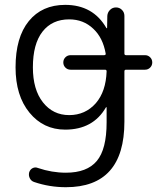

<svg xmlns="http://www.w3.org/2000/svg" viewBox="-20 -573 689 801"><path d="M274.4 -282.2Q261.7 -282.2 252.9 -291Q244.1 -299.8 244.1 -312.5Q244.1 -325.2 252.9 -334Q261.7 -342.8 274.4 -342.8H414.1Q421.9 -342.8 420.9 -349.6Q409.2 -416 369.1 -453.1Q328.1 -492.2 268.6 -492.2Q197.3 -492.2 157.2 -440.9Q117.2 -389.6 117.2 -292Q117.2 -199.2 159.2 -146Q201.2 -92.8 268.6 -92.8Q335.9 -92.8 379.9 -142.6Q421.9 -191.4 424.8 -275.4Q424.8 -282.2 418 -282.2ZM499 -349.6Q499 -342.8 505.9 -342.8H585Q597.7 -342.8 606.4 -334Q615.2 -325.2 615.2 -312.5Q615.2 -299.8 606.4 -291Q597.7 -282.2 585 -282.2H505.9Q499 -282.2 499 -275.4V-65.4Q499 208 254.9 208Q186.5 208 123 186.5Q110.4 182.6 104.5 170.9Q98.6 159.2 101.6 146.5Q105.5 133.8 116.2 128.4Q127 123 138.7 127.9Q196.3 147.5 254.9 147.5Q342.8 147.5 383.8 98.6Q424.8 49.8 424.8 -62.5V-125Q424.8 -126 423.8 -126Q422.9 -126 421.9 -125Q368.2 -32.2 252 -32.2Q161.1 -32.2 103 -103Q44.9 -173.8 44.9 -292Q44.9 -417 100.1 -484.9Q155.3 -552.7 252 -552.7Q368.2 -552.7 423.8 -456.1Q424.8 -455.1 425.8 -455.1Q426.8 -455.1 426.8 -456.1L427.7 -506.8Q428.7 -521.5 439 -531.7Q449.2 -542 463.9 -542Q478.5 -542 488.8 -531.7Q499 -521.5 499 -506.8Z"/></svg>

Font: Gen Jyuu Gothic P Normal
Style: Regular
Weight: 300
Designer: [Source Han Sans]
Ryoko NISHIZUKA  (kana & ideographs); Paul D. Hunt (Latin, Greek & Cyrillic); Wenlong ZHANG  (bopomofo
Version: Version 1.002.20150607